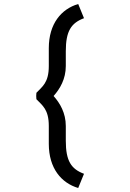

<svg xmlns="http://www.w3.org/2000/svg" viewBox="-20 -777 650 960"><path d="M162 -281C191 -250 224 -231 224 -147V-58C224 65 287 138 371 163L400 92C336 68 309 28 309 -73V-147C309 -212 280 -261 248 -297C280 -333 309 -382 309 -447V-521C309 -622 336 -662 400 -686L371 -757C287 -732 224 -659 224 -536V-447C224 -363 191 -344 162 -313L161 -297Z"/></svg>

Font: Necto Mono
Style: Regular
Weight: 400
Designer: Marco Condello
Foundry: Collletttivo
Version: Version 1.300;Glyphs 3.2 (3217)